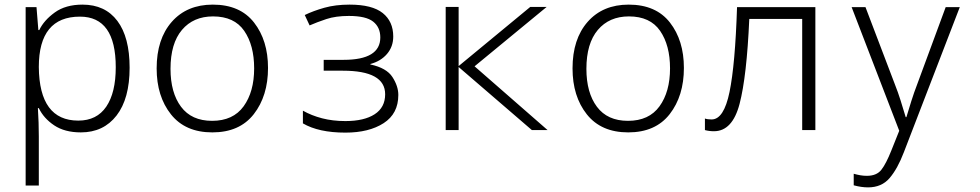

<svg xmlns="http://www.w3.org/2000/svg" viewBox="-20 -563 4240 831"><path d="M319 -41Q150 -41 148 -273Q148 -491 326 -491Q481 -491 481 -272Q481 -162 440 -101.5Q399 -41 319 -41ZM148 240V27Q148 1 147 -32.5Q146 -66 144 -95H148Q169 -51 214.5 -20.5Q260 10 330 10Q428 10 484.5 -63Q541 -136 541 -270Q541 -402 488 -472.5Q435 -543 337 -543Q264 -543 217 -509Q170 -475 150 -433H146L138 -532H91V240Z M1140 -269Q1140 -388 1079.5 -465.5Q1019 -543 901 -543Q789 -543 723.5 -468.5Q658 -394 658 -267Q658 -146 720 -68Q782 10 899 10Q1017 10 1078.5 -69Q1140 -148 1140 -269ZM718 -265Q718 -375 767.5 -433.5Q817 -492 902 -492Q994 -492 1037 -429.5Q1080 -367 1080 -267Q1080 -166 1034.5 -103Q989 -40 898 -40Q809 -40 763.5 -101Q718 -162 718 -265Z M1704 -152Q1704 -190 1678.5 -229.5Q1653 -269 1583 -284V-286Q1628 -298 1655 -329.5Q1682 -361 1682 -405Q1682 -470 1636.5 -506.5Q1591 -543 1493 -543Q1432 -543 1384 -529.5Q1336 -516 1299 -498L1320 -453Q1352 -467 1392.5 -480.5Q1433 -494 1490 -494Q1564 -494 1595 -469.5Q1626 -445 1626 -401Q1626 -304 1467 -304H1381V-257H1464Q1647 -257 1647 -155Q1647 -98 1601.5 -68.5Q1556 -39 1475 -39Q1420 -39 1374 -51Q1328 -63 1291 -84V-29Q1359 11 1475 11Q1577 11 1640.5 -30Q1704 -71 1704 -152Z M1965 0V-273L2282 0H2350L2034 -276L2346 -533H2275L1965 -277V-533H1909V0Z M2940 -269Q2940 -388 2879.5 -465.5Q2819 -543 2701 -543Q2589 -543 2523.5 -468.5Q2458 -394 2458 -267Q2458 -146 2520 -68Q2582 10 2699 10Q2817 10 2878.5 -69Q2940 -148 2940 -269ZM2518 -265Q2518 -375 2567.5 -433.5Q2617 -492 2702 -492Q2794 -492 2837 -429.5Q2880 -367 2880 -267Q2880 -166 2834.5 -103Q2789 -40 2698 -40Q2609 -40 2563.5 -101Q2518 -162 2518 -265Z M3223 -481H3452V0H3509V-532H3170Q3162 -284 3137.5 -165Q3113 -46 3060 -46Q3042 -46 3031 -50V0Q3049 5 3070 5Q3150 5 3181 -113.5Q3212 -232 3223 -481Z M3892 96 4134 -532H4073L3953 -207Q3935 -160 3924 -124.5Q3913 -89 3903 -56H3900Q3888 -96 3877.5 -129.5Q3867 -163 3852 -201L3726 -532H3666L3872 3L3838 88Q3815 146 3794.5 172Q3774 198 3732 198Q3717 198 3703 195.5Q3689 193 3675 189V239Q3708 248 3737 248Q3796 248 3830.5 207.5Q3865 167 3892 96Z"/></svg>

Font: Noto Sans Mono UI Light
Style: Regular
Weight: 300
Designer: Monotype Design team
Foundry: Monotype Imaging Inc.
Version: 1.000